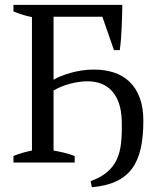

<svg xmlns="http://www.w3.org/2000/svg" viewBox="-20 -683 671 807"><path d="M205.1 -348.1Q217.8 -355.5 235.8 -362.8Q253.9 -370.1 275.9 -376.5Q297.9 -382.8 323 -386.7Q348.1 -390.6 375.5 -390.6Q419.9 -390.6 458 -378.4Q496.1 -366.2 523.7 -340.1Q551.3 -314 566.9 -273.2Q582.5 -232.4 582.5 -175.8Q582.5 -108.4 571.3 -58.3Q560.1 -8.3 534.7 25.9Q509.3 60.1 468 79.3Q426.8 98.6 366.2 104L360.8 78.6Q403.3 63 429.7 40.8Q456.1 18.6 470.5 -12.2Q484.9 -43 489 -83.3Q493.2 -123.5 491.7 -175.3Q490.7 -216.8 480.2 -248Q469.7 -279.3 450.9 -300Q432.1 -320.8 406 -331.1Q379.9 -341.3 348.1 -341.3Q328.1 -341.3 308.3 -338.1Q288.6 -335 270 -329.8Q251.5 -324.7 234.9 -317.6Q218.3 -310.5 205.1 -302.7V-50.3Q227.5 -46.4 250 -41Q272.5 -35.6 293.9 -27.3V0H36.6V-27.3Q56.2 -35.6 75.7 -41Q95.2 -46.4 114.3 -50.3V-611.3Q95.2 -614.7 75.7 -620.8Q56.2 -627 36.6 -634.8V-662.6H494.1Q493.7 -643.6 493.2 -618.9Q492.7 -594.2 491.5 -568.4Q490.2 -542.5 488.3 -517.3Q486.3 -492.2 483.4 -472.2H459L410.2 -612.8H205.1Z"/></svg>

Font: PT Astra Serif
Style: Regular
Weight: 400
Designer: A.Korolkova, I. Chaeva
Foundry: ParaType Ltd
Version: Version 1.002